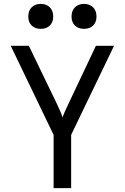

<svg xmlns="http://www.w3.org/2000/svg" viewBox="-20 -965 640 985"><path d="M255 0V-273L35 -730H128L273 -430Q285 -405 292 -387.5Q299 -370 301 -362Q303 -370 310.5 -387.5Q318 -405 330 -430L472 -730H565L345 -273V0ZM411 -817Q382 -817 364.5 -834Q347 -851 347 -880Q347 -910 364.5 -927.5Q382 -945 411 -945Q440 -945 457.5 -927.5Q475 -910 475 -880Q475 -851 457.5 -834Q440 -817 411 -817ZM189 -817Q160 -817 142.5 -834Q125 -851 125 -880Q125 -910 142.5 -927.5Q160 -945 189 -945Q218 -945 235.5 -927.5Q253 -910 253 -880Q253 -851 235.5 -834Q218 -817 189 -817Z"/></svg>

Font: Liga JetBrainsMono Nerd Font
Style: Regular
Weight: 400
Designer: Philipp Nurullin, Konstantin Bulenkov
Foundry: JetBrains
Version: Version 2.225; ttfautohint (v1.8.3)